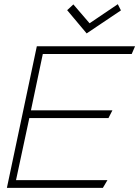

<svg xmlns="http://www.w3.org/2000/svg" viewBox="-20 -904 670 924"><path d="M546.9 -883.8 411.1 -792 333 -882.8 303.2 -855 397 -743.2 562 -854ZM57.1 -37.1 121.1 -335.9H502L521 -373H128.9L186 -644H613.8L629.9 -681.2H157.2L13.2 0H475.1L497.1 -37.1Z"/></svg>

Font: Comic Neue Angular Light Italic
Style: Regular
Weight: 300
Italic angle: -12°
Designer: Craig Rozynski
Foundry: Craig Rozynski
Version: Version 2.003